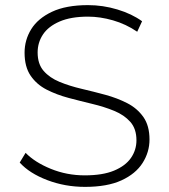

<svg xmlns="http://www.w3.org/2000/svg" viewBox="-20 -725 660 750"><path d="M312 5Q234 5 164.5 -21.5Q95 -48 57 -90L80 -128Q116 -91 178.5 -65.5Q241 -40 311 -40Q381 -40 425.5 -58.5Q470 -77 491.5 -108Q513 -139 513 -177Q513 -222 489 -249Q465 -276 426 -292Q387 -308 341 -319Q295 -330 248 -342.5Q201 -355 162 -375Q123 -395 99.5 -429.5Q76 -464 76 -519Q76 -569 102 -611Q128 -653 183 -679Q238 -705 324 -705Q382 -705 438.5 -688Q495 -671 535 -642L516 -601Q472 -631 421.5 -645.5Q371 -660 324 -660Q257 -660 213 -641Q169 -622 148 -590.5Q127 -559 127 -520Q127 -475 150.5 -448Q174 -421 213 -405Q252 -389 299 -378Q346 -367 392 -354.5Q438 -342 477 -322Q516 -302 540 -268Q564 -234 564 -180Q564 -131 537 -88.5Q510 -46 454.5 -20.5Q399 5 312 5Z"/></svg>

Font: Montserrat Z Light
Style: Regular
Weight: 300
Designer: Julieta Ulanovsky
Foundry: Julieta Ulanovsky
Version: Version 8.000